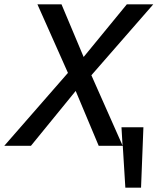

<svg xmlns="http://www.w3.org/2000/svg" viewBox="-36 -678 733 893"><path d="M534 -1 529 -86H631L620 195H547L535 0H423L316 -255L108 0H-16L280 -339L138 -658H250L353 -413L554 -658H677L389 -328Z"/></svg>

Font: EauTestInfant Semibold
Style: Italic
Weight: 600
Italic angle: -12°
Designer: Christian Thalmann (Catharsis Fonts)
Version: Version 0.001;PS 000.001;hotconv 1.0.88;makeotf.lib2.5.64775